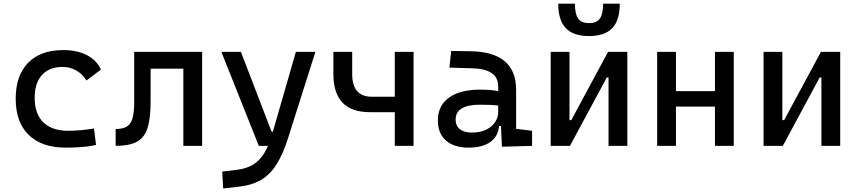

<svg xmlns="http://www.w3.org/2000/svg" viewBox="-20 -803 4728 1057"><path d="M342.8 9.8Q210.4 9.8 138.4 -59.8Q66.4 -129.4 66.4 -259.8Q66.4 -386.7 134.5 -457Q202.6 -527.3 329.1 -527.3Q404.8 -527.3 458.7 -499.3Q512.7 -471.2 535.6 -419.9L456.1 -359.9Q434.1 -395.5 399.9 -415Q365.7 -434.6 325.2 -434.6Q252 -434.6 211.4 -390.4Q170.9 -346.2 170.9 -264.6Q170.9 -176.3 218.5 -129.6Q266.1 -83 354.5 -83Q390.6 -83 426.8 -86.4Q462.9 -89.8 497.1 -95.7L508.8 -4.9Q468.8 3.9 426 6.8Q383.3 9.8 342.8 9.8Z M616.7 0V-92.8Q655.8 -92.8 678 -106.2Q700.2 -119.6 709.5 -151.9Q718.8 -184.1 718.8 -241.2V-517.6H809.1V-244.6Q809.1 -150.4 791.7 -97.2Q774.4 -43.9 732.4 -22Q690.4 0 616.7 0ZM989.3 0V-517.6H1092.8V0ZM744.1 -424.8V-517.6H1074.7V-424.8Z M1208.5 234.4 1203.6 141.6 1284.7 131.8Q1335.9 125.5 1372.3 104Q1408.7 82.5 1434.6 40.3Q1460.4 -2 1480 -70.3L1608.9 -517.6H1716.3L1566.9 -45.9Q1537.6 46.9 1501.2 103.5Q1464.8 160.2 1415.3 188.5Q1365.7 216.8 1296.4 224.6ZM1404.8 0 1198.7 -517.6H1306.2L1475.1 -78.1H1490.7V0Z M2016.6 -185.5Q1915.5 -185.5 1865.5 -238Q1815.4 -290.5 1815.4 -395.5V-517.6H1918.9V-395.5Q1918.9 -333 1945.8 -301.8Q1972.7 -270.5 2026.4 -270.5H2181.6V-185.5ZM2153.3 0V-517.6H2256.8V0Z M2743.2 4.9 2736.3 -148.4 2722.7 -191.4V-325.2Q2722.7 -377 2686.3 -401.1Q2649.9 -425.3 2578.1 -427.2L2454.1 -430.7L2463.9 -522.5L2568.4 -521Q2696.8 -519 2759 -465.6Q2821.3 -412.1 2821.3 -309.6V-93.8L2909.2 -83V0ZM2560.5 9.8Q2479.5 9.8 2435.1 -29.3Q2390.6 -68.4 2390.6 -139.6Q2390.6 -221.7 2451.9 -265.6Q2513.2 -309.6 2625 -309.6Q2671.4 -309.6 2707.8 -304Q2744.1 -298.3 2772.5 -287.1L2751 -216.8Q2718.3 -224.1 2687 -225.3Q2655.8 -226.6 2623 -226.6Q2488.3 -226.6 2488.3 -144.5Q2488.3 -110.4 2511.5 -91.8Q2534.7 -73.2 2577.1 -73.2Q2625.5 -73.2 2658 -89.8Q2690.4 -106.4 2706.5 -132.3Q2722.7 -158.2 2722.7 -185.5V-242.2L2752.9 -109.4H2711.9L2728.5 -125Q2728.5 -80.1 2707.8 -50Q2687 -20 2649.4 -5.1Q2611.8 9.8 2560.5 9.8Z M3080.1 0V-141.6H3125L3327.6 -517.6H3361.8V-376H3320.3L3117.7 0ZM3011.7 0V-517.6H3115.2V0ZM3330.1 0V-517.6H3433.6V0ZM3222.7 -604.5Q3135.3 -604.5 3094.2 -648.7Q3053.2 -692.9 3053.2 -782.7H3145Q3145 -726.6 3162.6 -701.2Q3180.2 -675.8 3222.7 -675.8Q3266.1 -675.8 3283.2 -701.9Q3300.3 -728 3300.3 -782.7H3392.1Q3392.1 -692.4 3350.8 -648.4Q3309.6 -604.5 3222.7 -604.5Z M3916 0V-517.6H4019.5V0ZM3597.7 0V-517.6H3701.2V0ZM3627.9 -216.3V-301.3H4004.4V-216.3Z M4252 0V-141.6H4296.9L4499.5 -517.6H4533.7V-376H4492.2L4289.6 0ZM4183.6 0V-517.6H4287.1V0ZM4502 0V-517.6H4605.5V0Z"/></svg>

Font: Cascadia Mono
Style: Regular
Weight: 400
Monospace: yes
Designer: Aaron Bell
Foundry: Saja Typeworks
Version: Version 2102.003